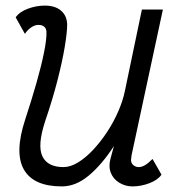

<svg xmlns="http://www.w3.org/2000/svg" viewBox="-20 -652 640 686"><path d="M69 -531 36 -590Q50 -610 80 -621Q110 -632 140 -632Q177 -632 198 -614Q219 -596 220 -565Q220 -537 211.5 -485.5Q203 -434 185.5 -365.5Q168 -297 141 -218Q113 -132 131.5 -93.5Q150 -55 207 -55Q232 -55 259.5 -72Q287 -89 313.5 -117.5Q340 -146 363 -181Q386 -216 402.5 -254Q419 -292 426 -326L487 -618H562L450 -97Q450 -93 449 -88Q448 -83 448 -79Q449 -68 457 -61.5Q465 -55 476 -55Q486 -55 497.5 -61.5Q509 -68 525 -84L557 -28Q544 -9 514 2.5Q484 14 453 14Q428 14 406.5 1Q385 -12 376 -34.5Q367 -57 375 -86L387 -130Q344 -64 297.5 -25Q251 14 201 14Q100 14 65.5 -46Q31 -106 70 -225Q93 -295 110.5 -356.5Q128 -418 137.5 -465.5Q147 -513 146 -539Q145 -551 137.5 -557Q130 -563 117 -563Q105 -563 92 -554.5Q79 -546 69 -531Z"/></svg>

Font: Victor Mono
Style: Italic
Weight: 400
Italic angle: -12°
Monospace: yes
Designer: Rune Bjørnerås
Version: Version 1.561;gftools[0.9.30]